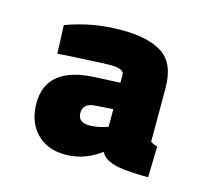

<svg xmlns="http://www.w3.org/2000/svg" viewBox="-62 -731 540 491"><g transform="rotate(15 208.0 -486.0)"><path d="M367 -313Q328 -313 298.5 -316.5Q269 -320 252.5 -332Q236 -344 236 -369V-550Q236 -558 225 -562Q214 -566 192 -565Q180 -565 157 -563.5Q134 -562 108 -561Q82 -560 61 -558L58 -633Q93 -646 129 -652.5Q165 -659 205 -659Q277 -659 314 -634Q351 -609 351 -544V-403Q355 -400 359.5 -398Q364 -396 369 -395ZM147 -314Q98 -314 70 -344Q42 -374 42 -422Q42 -519 169 -525L281 -530V-461L189 -455Q173 -454 165 -447Q157 -440 157 -427Q157 -402 188 -402Q206 -402 230 -409.5Q254 -417 275 -427L265 -368Q240 -342 210 -328Q180 -314 147 -314Z"/></g></svg>

Font: Titillium Web SemiBold
Style: Regular
Weight: 600
Designer: Mohamed Gaber, Accademia di Belle Arti di Urbino
Foundry: Kief Type Foundry, Accademia di Belle Arti di Urbino
Version: Version 3.000; ttfautohint (v1.8.4)